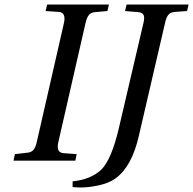

<svg xmlns="http://www.w3.org/2000/svg" viewBox="-20 -712 856 851"><path d="M40 0 45.9 -28.8 101.1 -35.2Q118.7 -36.6 128.2 -47.6Q137.7 -58.6 143.1 -83L263.2 -608.9Q273.9 -656.2 241.2 -659.2L182.1 -663.1L189 -691.9H462.9L456.1 -663.1L400.9 -658.2Q382.8 -656.7 373.5 -645Q364.3 -633.3 358.9 -608.9L238.8 -83Q233.4 -60.1 238.5 -47.4Q243.7 -34.7 261.2 -33.2L319.8 -28.8L314 0ZM301.8 91.8Q379.9 84 426.8 42Q473.6 -2 506.8 -144L616.2 -611.8Q621.6 -635.3 616.2 -646Q610.8 -656.7 592.8 -658.2L534.2 -663.1L541 -691.9H815.9L809.1 -663.1L753.9 -659.2Q735.8 -657.7 726.6 -646.7Q717.3 -635.7 711.9 -611.8L595.2 -108.9Q564 27.8 490.2 80.1Q462.4 99.6 418.2 109.4Q374 119.1 335 119.1Q324.2 119.1 301.8 117.2Z"/></svg>

Font: Linguistics Pro
Style: Italic
Weight: 400
Italic angle: -12°
Designer: Stefan Peev, Context Ltd
Foundry: Stefan Peev, Context Ltd
Version: Version 001.000